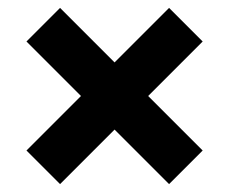

<svg xmlns="http://www.w3.org/2000/svg" viewBox="-20 -572 580 486"><path d="M132 -106 47 -191 185 -329 47 -467 132 -552 270 -414 408 -552 493 -467 355 -329 493 -191 408 -106 270 -244Z"/></svg>

Font: Assistant ExtraBold
Style: Regular
Weight: 800
Designer: Hebrew By Ben Nathan, Latin by Paul Hunt
Version: Version 3.000